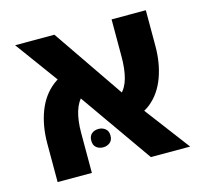

<svg xmlns="http://www.w3.org/2000/svg" viewBox="-91 -704 863 807"><g transform="rotate(-15 340.5 -301.0)"><path d="M469.7 0 209.7 -370.2 40.2 -601.8H211.1L455 -245.8L640.6 0ZM63.9 0V-167.8Q63.9 -243.8 87.3 -305.7Q110.7 -367.5 158.1 -404.5Q205.4 -441.4 275.1 -441.7L319.8 -348.1Q284.8 -347.9 260.8 -326.9Q236.9 -305.8 224.9 -267.3Q212.9 -228.8 212.9 -173.8V0ZM404.7 -175.1 355 -266.7Q392.9 -266.9 415.9 -288Q438.9 -309 449.4 -347.5Q459.9 -386 459.9 -440V-601.8H608.9V-446Q608.9 -372 586.5 -310.7Q564 -249.3 518.7 -212.4Q473.4 -175.4 404.7 -175.1ZM245.5 -131.4Q245.5 -151.4 257.5 -161.4Q269.4 -171.4 287.4 -171.4Q304.3 -171.4 316.8 -161.4Q329.2 -151.4 329.2 -131.4Q329.2 -111.5 316.8 -101.5Q304.3 -91.5 287.4 -91.5Q269.4 -91.5 257.5 -101.5Q245.5 -111.4 245.5 -131.4Z"/></g></svg>

Font: Noto Sans Hebrew
Style: Regular
Weight: 400
Designer: Monotype Design Team
Foundry: Monotype Imaging Inc.
Version: Version 2.003;January 10, 2023;FontCreator 14.0.0.2877 64-bi